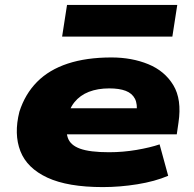

<svg xmlns="http://www.w3.org/2000/svg" viewBox="-20 -751 789 782"><path d="M399 11Q256 11 173 -27.5Q90 -66 63 -135.5Q36 -205 59 -296Q82 -368 131 -417.5Q180 -467 256 -492Q332 -517 434 -517Q517 -517 584 -489.5Q651 -462 686 -404Q721 -346 707 -252L700 -204H214L231 -310H558L536 -289Q541 -327 529.5 -349Q518 -371 492 -381Q466 -391 425 -391Q378 -391 342 -377Q306 -363 283 -334.5Q260 -306 253 -262L254 -267Q246 -221 256 -190.5Q266 -160 306 -145.5Q346 -131 424 -131Q481 -131 536.5 -140.5Q592 -150 630 -163L665 -35Q611 -12 539.5 -0.5Q468 11 399 11ZM233 -602 253 -731H702L682 -602Z"/></svg>

Font: Nunito Sans 7pt Expanded Black
Style: Italic
Weight: 900
Width: 7
Italic angle: -9°
Designer: Vernon Adams
Foundry: Vernon Adams
Version: Version 3.101;gftools[0.9.27]